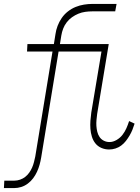

<svg xmlns="http://www.w3.org/2000/svg" viewBox="-94 -755 714 980"><path d="M-74 205 -72 167H-20Q-6 167 8.5 162Q23 157 34.5 148Q46 139 55 126.5Q64 114 70 100Q76 86 79.5 72Q83 58 86 44L174 -492H44L46 -530H181L189 -580Q192 -602 200 -623Q208 -644 221 -663Q234 -682 252.5 -696.5Q271 -711 292 -719.5Q313 -728 335 -731.5Q357 -735 378 -735H501L494 -697H376Q359 -697 341 -694.5Q323 -692 306 -685Q289 -678 273.5 -667Q258 -656 246.5 -641Q235 -626 228.5 -609Q222 -592 219 -574L212 -530H461L402 -174Q400 -159 398.5 -143Q397 -127 398 -112Q399 -97 402.5 -82.5Q406 -68 414 -56Q422 -44 435.5 -37Q449 -30 465 -30Q483 -30 501 -40.5Q519 -51 531 -66.5Q543 -82 551 -100Q559 -118 565 -137L593 -124Q588 -108 582 -93Q576 -78 567.5 -63.5Q559 -49 548.5 -35.5Q538 -22 524.5 -12Q511 -2 495 3Q479 8 463 8Q442 8 423.5 0Q405 -8 393 -23Q381 -38 375 -57.5Q369 -77 367.5 -97.5Q366 -118 367.5 -139Q369 -160 372 -181L424 -492H205L116 50Q113 68 108 86Q103 104 95 121.5Q87 139 75.5 154.5Q64 170 48 182Q32 194 14 199.5Q-4 205 -22 205Z"/></svg>

Font: Iosevka Curly XLtEx
Style: Italic
Weight: 200
Width: 7
Italic angle: -9°
Monospace: yes
Designer: Belleve Invis
Foundry: Belleve Invis
Version: Version 11.1.0; ttfautohint (v1.8.3)